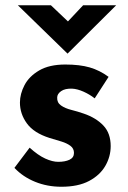

<svg xmlns="http://www.w3.org/2000/svg" viewBox="-20 -703 487 732"><path d="M214 9Q160 9 113.5 -10Q67 -29 35 -63L93 -140Q125 -111 152.5 -98.5Q180 -86 202 -86Q228 -86 245 -94Q262 -102 262 -120Q262 -137 248.5 -147Q235 -157 214 -163.5Q193 -170 169 -177Q109 -196 82.5 -232.5Q56 -269 56 -312Q56 -345 73.5 -378.5Q91 -412 129.5 -434.5Q168 -457 229 -457Q284 -457 322 -446Q360 -435 394 -410L341 -328Q322 -343 298.5 -353.5Q275 -364 255 -365Q228 -366 213 -355.5Q198 -345 198 -331Q197 -312 212.5 -301Q228 -290 252 -284Q276 -278 299 -270Q346 -254 374 -224.5Q402 -195 402 -146Q402 -106 381.5 -70.5Q361 -35 319.5 -13Q278 9 214 9ZM174 -683 252 -609 218 -599 297 -683H423L238 -499H237L48 -683Z"/></svg>

Font: Reem Kufi
Style: Regular
Weight: 400
Designer: Khaled Hosny
Version: Version 1.6